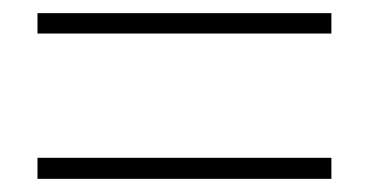

<svg xmlns="http://www.w3.org/2000/svg" viewBox="-20 -509 561 292"><path d="M37 -489H484V-458H37ZM37 -269H484V-237H37Z"/></svg>

Font: Merged Yaku Han JP Thin
Style: Regular
Weight: 250
Designer: Ryoko NISHIZUKA 西塚涼子 (kana, bopomofo & ideographs); Paul D. Hunt (Latin, Greek & Cyrillic); Sandoll Communications 산돌커뮤니
Foundry: Adobe
Version: Version 2.004